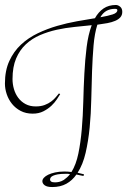

<svg xmlns="http://www.w3.org/2000/svg" viewBox="-20 -735 516 779"><path d="M318.8 -21Q311.5 -22.5 304.4 -23.9Q297.4 -25.4 290 -26.9Q273.4 -2.9 249.3 10.5Q225.1 23.9 191.9 23.9Q170.9 23.9 161.4 16.8Q151.9 9.8 151.9 0Q151.9 -6.8 158 -13.7Q164.1 -20.5 175.5 -26.1Q187 -31.7 203.6 -35.4Q220.2 -39.1 241.2 -39.1Q248.5 -39.1 255.9 -38.6Q263.2 -38.1 270 -37.1Q288.6 -66.9 297.9 -111.8Q307.1 -156.7 311.8 -210.2Q316.4 -263.7 317.9 -322Q319.3 -380.4 322.3 -436.8Q325.2 -493.2 331.5 -543.9Q337.9 -594.7 352.1 -632.8Q319.3 -629.4 282.7 -625.7Q246.1 -622.1 210.4 -614.3Q174.8 -606.4 142.3 -592.5Q109.9 -578.6 85 -555.4Q60.1 -532.2 45.4 -497.8Q30.8 -463.4 30.8 -414.1Q30.8 -393.6 36.6 -373.5Q42.5 -353.5 54.2 -337.9Q65.9 -322.3 83.7 -312.7Q101.6 -303.2 125 -303.2Q146 -303.2 161.4 -309.1Q176.8 -314.9 187.7 -323.2Q198.7 -331.5 206.3 -340.6Q213.9 -349.6 219.2 -356L224.1 -353Q219.7 -345.7 210.9 -332.3Q202.1 -318.8 188.5 -305.9Q174.8 -293 156 -283.4Q137.2 -273.9 112.8 -273.9Q85 -273.9 64 -284.9Q43 -295.9 28.8 -313.5Q14.6 -331.1 7.3 -352.8Q0 -374.5 0 -396Q0 -448.7 17.8 -487.5Q35.6 -526.4 65.2 -554Q94.7 -581.5 133.1 -599.9Q171.4 -618.2 211.9 -629.9Q252.4 -641.6 292.2 -648.7Q332 -655.8 365.2 -661.1Q379.4 -686.5 400.1 -700.7Q420.9 -714.8 450.2 -714.8Q459 -714.8 467.5 -707.8Q476.1 -700.7 476.1 -687Q476.1 -673.8 468.5 -665Q460.9 -656.2 447.3 -650.4Q433.6 -644.5 415.3 -641.1Q397 -637.7 375 -634.8Q363.8 -599.6 359.6 -550.8Q355.5 -502 353.5 -446.3Q351.6 -390.6 350.3 -331.5Q349.1 -272.5 343.8 -217.5Q338.4 -162.6 327.4 -115Q316.4 -67.4 294.9 -34.2Q301.3 -32.7 307.6 -31Q314 -29.3 320.8 -27.8ZM238.8 -4.9Q245.6 -9.8 252.2 -15.6Q258.8 -21.5 264.2 -28.8Q259.3 -29.8 254.9 -29.8Q250.5 -29.8 245.1 -29.8Q226.6 -29.8 214.6 -27.6Q202.6 -25.4 195.6 -22.2Q188.5 -19 185.8 -14.9Q183.1 -10.7 183.1 -6.8Q183.1 -1.5 187.7 1.7Q192.4 4.9 203.1 4.9Q211.4 4.9 220.2 2.9Q229 1 238.8 -4.9ZM446.8 -699.2Q427.2 -699.2 412.4 -691.2Q397.5 -683.1 387.2 -665Q418 -670.4 437 -676.5Q456.1 -682.6 456.1 -693.8Q456.1 -697.8 452.4 -698.5Q448.7 -699.2 446.8 -699.2Z"/></svg>

Font: Stalemate
Style: Regular
Weight: 400
Designer: Astigmatic (AOETI)
Foundry: Astigmatic (AOETI)
Version: Version 001.000